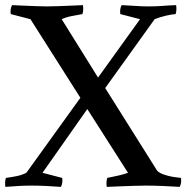

<svg xmlns="http://www.w3.org/2000/svg" viewBox="-29 -725 728 750"><path d="M382 -381 585 -58Q594 -49 611.5 -43Q629 -37 647.5 -34Q666 -31 678 -30Q681 -11 673 5Q646 3 607 1.5Q568 0 540 0Q521 0 492.5 1Q464 2 435.5 3Q407 4 388 5Q385 -14 390 -30Q414 -35 434.5 -39.5Q455 -44 471 -50L312 -299L137 -50L214 -30Q217 -11 209 5Q182 3 152 1.5Q122 0 94 0Q66 0 43 1.5Q20 3 -8 5Q-11 -14 -6 -30Q16 -33 36 -37Q56 -41 74 -50L285 -343L90 -650L13 -670Q10 -689 18 -705Q36 -704 61 -703Q86 -702 111.5 -701Q137 -700 155 -700Q174 -700 199.5 -701Q225 -702 251 -703Q277 -704 295 -705Q298 -686 293 -670Q271 -666 250 -662Q229 -658 212 -650L354 -422L518 -650L441 -670Q438 -689 446 -705Q473 -704 498.5 -702Q524 -700 552 -700Q581 -700 606 -702Q631 -704 659 -705Q662 -686 657 -670Q641 -669 618 -663.5Q595 -658 575 -650Z"/></svg>

Font: Alike
Style: Regular
Weight: 400
Designer: Sveta Sebyakina
Foundry: Cyreal (www.cyreal.org)
Version: Version 1.301; ttfautohint (v1.8.4.7-5d5b)